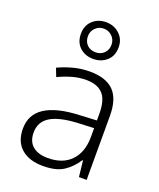

<svg xmlns="http://www.w3.org/2000/svg" viewBox="-150 -906 837 1009"><g transform="rotate(20 268.0 -402.0)"><path d="M276 -541Q366 -541 410 -497Q454 -453 454 -358V0H411L401 -90H398Q369 -45 327.5 -17.5Q286 10 212 10Q135 10 91 -28.5Q47 -67 47 -139Q47 -219 112 -260.5Q177 -302 301 -307L398 -312V-349Q398 -427 366.5 -460Q335 -493 274 -493Q233 -493 195 -482Q157 -471 119 -453L101 -499Q139 -517 183.5 -529Q228 -541 276 -541ZM308 -265Q206 -260 156.5 -229.5Q107 -199 107 -139Q107 -89 137.5 -63.5Q168 -38 222 -38Q305 -38 351 -85.5Q397 -133 398 -217V-269ZM268 -609Q223 -609 193 -636.5Q163 -664 163 -712Q163 -758 193 -786Q223 -814 268 -814Q312 -814 343 -785.5Q374 -757 374 -712Q374 -664 343.5 -636.5Q313 -609 268 -609ZM268 -646Q297 -646 315.5 -664.5Q334 -683 334 -712Q334 -740 314.5 -759Q295 -778 268 -778Q240 -778 221 -759Q202 -740 202 -712Q202 -683 220 -664.5Q238 -646 268 -646Z"/></g></svg>

Font: Noto Sans Tamil Light
Style: Regular
Weight: 300
Designer: Jelle Bosma - Monotype Design Team
Foundry: Monotype Imaging Inc.
Version: Version 2.004; ttfautohint (v1.8.4.7-5d5b)